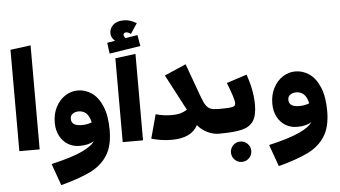

<svg xmlns="http://www.w3.org/2000/svg" viewBox="-69 -1040 2569 1449"><g transform="rotate(-5 1215.5 -316.0)"><path d="M45 0V-768L199 -788V0Z M738 -100Q738 19 693 90.5Q648 162 564.5 203.5Q481 245 338 283L279 118Q428 84 508.5 47.5Q589 11 611 -27Q573 0 502 0Q454 0 415 -23Q376 -46 353 -89.5Q330 -133 330 -190Q330 -257 357 -309Q384 -361 428.5 -389.5Q473 -418 524 -418Q580 -418 629 -384.5Q678 -351 708 -279.5Q738 -208 738 -100ZM534 -155Q572 -155 608 -169Q597 -218 573.5 -239Q550 -260 517 -260Q489 -260 471 -246.5Q453 -233 453 -210Q453 -182 472.5 -168.5Q492 -155 534 -155Z M828 0V-635L982 -655V0ZM1024 -711 788 -674 777 -757 837 -767Q807 -794 807 -826Q807 -863 835 -889Q863 -915 916 -915Q964 -915 1012 -885L961 -808Q948 -817 940 -820Q932 -823 924 -823Q916 -823 910.5 -818Q905 -813 905 -806Q905 -795 917 -780L1009 -795Z M1578 -84 1558 0Q1512 0 1468.5 -22Q1425 -44 1397 -79Q1348 15 1198 15Q1122 15 1045 -7L1094 -188Q1153 -171 1213 -171Q1252 -171 1277.5 -177.5Q1303 -184 1332 -201L1189 -473L1352 -544L1444 -291Q1461 -243 1477 -221.5Q1493 -200 1513.5 -193Q1534 -186 1573 -186Z M1699 -220Q1699 -252 1650 -376L1804 -426Q1847 -300 1847 -195Q1847 -112 1819 -70.5Q1791 -29 1731 -14.5Q1671 0 1558 0L1538 -81L1573 -186Q1628 -186 1654 -188.5Q1680 -191 1689.5 -198Q1699 -205 1699 -220ZM1635 150Q1635 118 1657.5 95.5Q1680 73 1712 73Q1744 73 1766.5 95.5Q1789 118 1789 150Q1789 182 1766.5 204.5Q1744 227 1712 227Q1680 227 1657.5 204.5Q1635 182 1635 150Z M2386 -100Q2386 19 2341 90.5Q2296 162 2212.5 203.5Q2129 245 1986 283L1927 118Q2076 84 2156.5 47.5Q2237 11 2259 -27Q2221 0 2150 0Q2102 0 2063 -23Q2024 -46 2001 -89.5Q1978 -133 1978 -190Q1978 -257 2005 -309Q2032 -361 2076.5 -389.5Q2121 -418 2172 -418Q2228 -418 2277 -384.5Q2326 -351 2356 -279.5Q2386 -208 2386 -100ZM2182 -155Q2220 -155 2256 -169Q2245 -218 2221.5 -239Q2198 -260 2165 -260Q2137 -260 2119 -246.5Q2101 -233 2101 -210Q2101 -182 2120.5 -168.5Q2140 -155 2182 -155Z"/></g></svg>

Font: FiraGO Heavy
Style: Regular
Weight: 900
Designer: bBox Type
Foundry: bBox Type GmbH
Version: Version 1.001